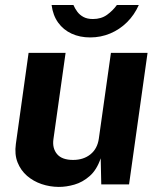

<svg xmlns="http://www.w3.org/2000/svg" viewBox="-20 -725 626 755"><path d="M210.8 10Q176.2 9.8 143.7 -1.1Q111.2 -12.1 86.3 -33.6Q61.5 -55.1 49 -86.6Q36.6 -118.1 42.4 -159.2L92.4 -517H237.9L190.1 -177.8Q185.1 -142 204.4 -119Q223.7 -96.1 267.4 -96.1Q308.5 -96.1 335.9 -118.3Q363.2 -140.5 368.7 -180.3L416.2 -517H560.2L487.5 0H378.2L376 -102.6Q360.6 -57.2 332.7 -32.7Q304.9 -8.3 272.6 0.9Q240.3 10.2 210.8 10ZM334.7 -577.8Q294 -577.8 261.6 -592.7Q229.2 -607.6 208.7 -636Q188.2 -664.4 182.9 -705.3H268.8Q274.6 -691.5 284 -678.9Q293.4 -666.2 308.3 -658.2Q323.2 -650.2 345.5 -650.2Q378 -650.2 401 -666.8Q423.9 -683.4 439.6 -705.3H525.8Q508.5 -666.3 479.6 -637.7Q450.6 -609 413.5 -593.4Q376.3 -577.8 334.7 -577.8Z"/></svg>

Font: Public Sans Thin
Style: Italic
Weight: 100
Italic angle: -8°
Designer: The Public Sans project authors (U.S. Web Design System). Libre Franklin designed by Pablo Impallari and Rodrigo Fuenzal
Version: Version 2.000